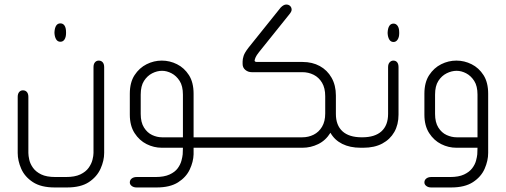

<svg xmlns="http://www.w3.org/2000/svg" viewBox="-20 -651 2230 846"><path d="M246 -467Q234 -467 227.5 -477.5Q221 -488 220 -505V-509Q221 -528 227.5 -538Q234 -548 246 -548Q258 -548 264.5 -538Q271 -528 271 -509V-505Q271 -488 264.5 -477.5Q258 -467 246 -467ZM275 175H221Q161 175 125 151.5Q89 128 73.5 92.5Q58 57 58 23V-224Q58 -238 64.5 -245.5Q71 -253 81 -253Q92 -253 98.5 -245.5Q105 -238 105 -224V23Q105 35 109 53Q113 71 125.5 88.5Q138 106 161.5 117.5Q185 129 225 129H270Q310 129 334 117.5Q358 106 370.5 88.5Q383 71 387.5 53Q392 35 392 23V-355Q392 -369 398.5 -376.5Q405 -384 415 -384Q426 -384 432.5 -376.5Q439 -369 439 -355V23Q439 57 423 92.5Q407 128 371.5 151.5Q336 175 275 175Z M954 0H833V29Q832 62 816 96Q800 130 764.5 152.5Q729 175 670 175H582Q569 175 560.5 168.5Q552 162 552 153Q552 142 560.5 135.5Q569 129 582 129H665Q703 129 727 118Q751 107 763 90.5Q775 74 779.5 57Q784 40 785 29L786 0H693Q658 0 626 -16Q594 -32 573 -64.5Q552 -97 552 -146V-238Q552 -288 573 -320Q594 -352 626 -368Q658 -384 693 -384Q728 -384 760 -368Q792 -352 812.5 -320Q833 -288 833 -238V-46H954ZM786 -46V-234Q786 -272 771.5 -294.5Q757 -317 736 -328Q715 -339 694 -339Q672 -339 650.5 -328Q629 -317 614.5 -294.5Q600 -272 600 -234V-149Q600 -112 614.5 -89Q629 -66 650.5 -56Q672 -46 694 -46Z M1581 -46V0H1569Q1522 0 1488 -17Q1454 -34 1436 -66Q1415 -32 1382 -16Q1349 0 1313 0H943V-46H1312Q1339 -46 1362 -57.5Q1385 -69 1399 -92.5Q1413 -116 1413 -151V-227Q1413 -263 1399 -286.5Q1385 -310 1362 -321.5Q1339 -333 1312 -333H1089Q1073 -333 1061 -343Q1049 -353 1049 -369V-380Q1049 -391 1053.5 -405Q1058 -419 1075 -441L1217 -618Q1230 -631 1241 -631Q1252 -631 1258.5 -624.5Q1265 -618 1265 -608Q1265 -600 1255 -588L1121 -421Q1110 -407 1106.5 -399Q1103 -391 1102 -385Q1101 -384 1103 -381Q1105 -378 1111 -378H1313Q1356 -378 1389 -360Q1422 -342 1441 -308.5Q1460 -275 1460 -230V-149Q1460 -99 1489 -72.5Q1518 -46 1574 -46Z M1714 -466Q1702 -466 1695.5 -476.5Q1689 -487 1688 -504V-508Q1689 -527 1695.5 -537Q1702 -547 1714 -547Q1725 -547 1732 -537Q1739 -527 1739 -508V-504Q1739 -487 1732 -476.5Q1725 -466 1714 -466ZM1569 0V-46H1576Q1632 -46 1661 -72.5Q1690 -99 1690 -149V-355Q1690 -369 1697 -376.5Q1704 -384 1713 -384Q1724 -384 1730 -376.5Q1736 -369 1736 -355V-146Q1736 -102 1717.5 -69.5Q1699 -37 1664.5 -18.5Q1630 0 1581 0Z M2084 0H1991Q1956 0 1924 -16Q1892 -32 1871 -64.5Q1850 -97 1850 -146V-238Q1850 -288 1871 -320Q1892 -352 1924 -368Q1956 -384 1991 -384Q2026 -384 2058 -368Q2090 -352 2110.5 -320Q2131 -288 2131 -238V23Q2131 57 2115.5 92.5Q2100 128 2064 151.5Q2028 175 1968 175H1880Q1867 175 1858.5 168.5Q1850 162 1850 153Q1850 142 1858.5 135.5Q1867 129 1880 129H1963Q2001 129 2024.5 118Q2048 107 2060.5 90.5Q2073 74 2077.5 57Q2082 40 2083 29ZM2084 -46V-234Q2084 -272 2069.5 -294.5Q2055 -317 2034 -328Q2013 -339 1992 -339Q1970 -339 1948 -328Q1926 -317 1911.5 -294.5Q1897 -272 1897 -234V-149Q1897 -112 1911.5 -89Q1926 -66 1948 -56Q1970 -46 1992 -46Z"/></svg>

Font: Beiruti Light
Style: Regular
Weight: 300
Designer: Arlette Boutros
Foundry: Boutros
Version: Version 1.41